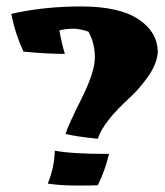

<svg xmlns="http://www.w3.org/2000/svg" viewBox="-20 -569 512 595"><path d="M15 -526Q115 -549 232 -549Q349 -549 409 -509.5Q469 -470 469 -405Q465 -369 439 -332Q413 -295 384 -268Q300 -192 283 -139Q214 -146 183 -154Q191 -180 232.5 -263Q274 -346 274 -390.5Q274 -435 254 -471Q228 -480 207 -480Q186 -480 164 -475Q171 -435 181 -402Q125 -402 53 -409Q27 -464 15 -526ZM283 5Q272 6 220 6Q168 6 128 0Q148 -48 150 -102Q202 -92 318 -92Q304 -36 283 5Z"/></svg>

Font: Ruslan Display
Style: Regular
Weight: 400
Version: Version 1.001